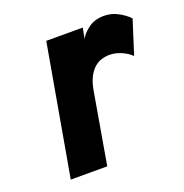

<svg xmlns="http://www.w3.org/2000/svg" viewBox="-101 -616 678 707"><g transform="rotate(-20 238.0 -262.5)"><path d="M149 -511H292L284 -469Q293 -488 318 -506.5Q343 -525 380 -525Q408 -525 433.5 -511.5Q459 -498 476 -480L434 -348Q417 -364 394.5 -373.5Q372 -383 349 -383Q334 -383 319 -378.5Q304 -374 291 -363Q278 -352 267.5 -333Q257 -314 251 -284L202 0H59Z"/></g></svg>

Font: Overpass Heavy
Style: Italic
Weight: 900
Italic angle: -10°
Designer: Delve Withrington, Dave Bailey
Foundry: Delve Fonts
Version: Version 3.000;DELV;Overpass